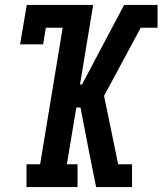

<svg xmlns="http://www.w3.org/2000/svg" viewBox="-20 -755 656 775"><path d="M87 0V-92H142L233 -643H165L154 -576H61L88 -735H356L303 -414H311L481 -735H616V-643H548L400 -368L457 -92H513V0H368L341 -134L305 -321H288L250 -92H293V0Z"/></svg>

Font: Iosevka Etoile SmBdObl
Style: Regular
Weight: 600
Italic angle: -9°
Designer: Belleve Invis
Foundry: Belleve Invis
Version: Version 15.5.2; ttfautohint (v1.8.4)